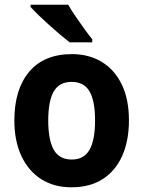

<svg xmlns="http://www.w3.org/2000/svg" viewBox="-20 -786 609 816"><path d="M528 -274Q528 -189 500 -125Q472 -61 417.5 -25.5Q363 10 283 10Q209 10 154.5 -25Q100 -60 70.5 -124Q41 -188 41 -274Q41 -406 104 -481Q167 -556 286 -556Q357 -556 411.5 -523.5Q466 -491 497 -428Q528 -365 528 -274ZM185 -274Q185 -191 208.5 -149.5Q232 -108 285 -108Q337 -108 360.5 -149.5Q384 -191 384 -274Q384 -357 360.5 -397.5Q337 -438 284 -438Q232 -438 208.5 -397.5Q185 -357 185 -274ZM270 -766Q282 -744 301 -716.5Q320 -689 339 -662.5Q358 -636 372 -619V-606H276Q259 -619 236 -638.5Q213 -658 188.5 -680Q164 -702 143.5 -722Q123 -742 110 -756V-766Z"/></svg>

Font: Noto Sans Gujarati SemiCondensed
Style: Bold
Weight: 700
Width: 4
Designer: Jelle Bosma - Monotype Design Team, Universal Thirst
Foundry: Monotype Imaging Inc.
Version: Version 2.106; ttfautohint (v1.8.4.7-5d5b)